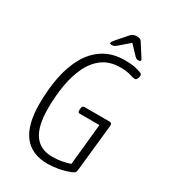

<svg xmlns="http://www.w3.org/2000/svg" viewBox="-207 -956 944 1064"><g transform="rotate(30 265.0 -424.0)"><path d="M272 6Q67 6 67 -260Q67 -350 82.5 -430.5Q98 -511 132.5 -573Q167 -635 223 -670.5Q279 -706 359 -706Q397 -706 423 -700.5Q449 -695 465 -688Q474 -684 474 -674Q474 -664 468.5 -653.5Q463 -643 456 -643Q446 -643 421 -651Q396 -659 356 -659Q289 -659 244 -626.5Q199 -594 172 -538Q145 -482 133 -410.5Q121 -339 121 -262Q121 -149 159.5 -95Q198 -41 275 -41Q306 -41 335 -46.5Q364 -52 387 -60L414 -324H287Q275 -324 276 -342L277 -352Q278 -369 292 -369H450Q470 -369 468 -351L436 -51Q435 -39 430.5 -33Q426 -27 411 -21Q375 -7 338 -0.5Q301 6 272 6ZM253 -742Q238 -742 238 -749Q238 -756 254 -774L311 -839Q324 -854 347 -854Q362 -854 368.5 -851Q375 -848 380 -840L423 -773Q427 -766 431 -760.5Q435 -755 435 -751Q435 -742 419 -742Q407 -742 394 -757L344 -810L283 -757Q266 -742 253 -742Z"/></g></svg>

Font: Asap Condensed Condensed ExtraLight
Style: Italic
Weight: 200
Width: 3
Italic angle: -6°
Designer: Pablo Cosgaya
Foundry: Omnibus-Type
Version: Version 3.001; ttfautohint (v1.8.4.7-5d5b)